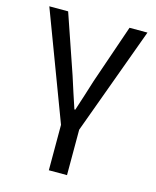

<svg xmlns="http://www.w3.org/2000/svg" viewBox="-106 -559 679 837"><g transform="rotate(15 233.5 -140.5)"><path d="M195 205V0L12 -486H97L188 -221Q199 -185 211 -149.5Q223 -114 234 -80H238Q249 -114 260.5 -149.5Q272 -185 283 -221L374 -486H455L277 0V205Z"/></g></svg>

Font: Swei Fan Sans CJK TC
Style: Regular
Weight: 400
Version: Version 2.130